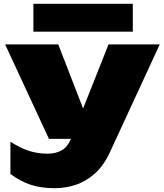

<svg xmlns="http://www.w3.org/2000/svg" viewBox="-20 -809 862 1012"><path d="M270 183Q198 183 143.5 165.5Q89 148 35 108V-62Q88 -28 133.5 -13.5Q179 1 232 1Q274 1 306 -17Q335 -33 354 -77H238L7 -575H287L418 -237L552 -575H822L560 -8Q527 64 479.5 106Q432 148 378 165.5Q324 183 270 183ZM156 -642V-789H680V-642Z"/></svg>

Font: Bounded
Style: Regular
Weight: 900
Designer: Vlad Churkin
Version: Version 1.0